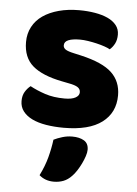

<svg xmlns="http://www.w3.org/2000/svg" viewBox="-54 -544 600 841"><g transform="rotate(5 246.0 -123.0)"><path d="M462 -145Q462 -69 405 -26Q348 17 237 17Q195 17 159 11Q123 5 97.5 -7.5Q72 -20 57.5 -39Q43 -58 43 -84Q43 -108 53 -124.5Q63 -141 77 -152Q106 -136 143.5 -123.5Q181 -111 230 -111Q261 -111 277.5 -120Q294 -129 294 -144Q294 -158 282 -166Q270 -174 242 -179L212 -185Q125 -202 82.5 -238.5Q40 -275 40 -343Q40 -380 56 -410Q72 -440 101 -460Q130 -480 170.5 -491Q211 -502 260 -502Q297 -502 329.5 -496.5Q362 -491 386 -480Q410 -469 424 -451.5Q438 -434 438 -410Q438 -387 429.5 -370.5Q421 -354 408 -343Q400 -348 384 -353.5Q368 -359 349 -363.5Q330 -368 310.5 -371Q291 -374 275 -374Q242 -374 224 -366.5Q206 -359 206 -343Q206 -332 216 -325Q226 -318 254 -312L285 -305Q381 -283 421.5 -244.5Q462 -206 462 -145ZM293 223Q276 241 256.5 248.5Q237 256 214 256Q176 256 150 233Q171 191 181.5 151.5Q192 112 197 73Q213 65 234.5 58.5Q256 52 278 52Q310 52 330 64Q350 76 350 104Q350 116 344.5 132.5Q339 149 331 165.5Q323 182 313 197.5Q303 213 293 223Z"/></g></svg>

Font: Baloo Bhai
Style: Regular
Weight: 400
Designer: Supriya Tembe, Noopur Datye and Ek Type
Foundry: Ek Type
Version: Version 1.443;PS 1.000;hotconv 16.6.51;makeotf.lib2.5.65220;